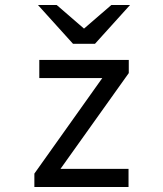

<svg xmlns="http://www.w3.org/2000/svg" viewBox="-20 -752 656 772"><path d="M118.2 0V-54L391.2 -438H138V-511H497.8V-458.2L223.2 -73H496.8V0ZM273.5 -576 132.5 -732H207.8L317.8 -637L427.8 -732H503L362 -576Z"/></svg>

Font: Overpass Mono Light
Style: Regular
Weight: 300
Monospace: yes
Designer: Delve Withrington, Dave Bailey
Foundry: Delve Fonts LLC
Version: Version 4.000